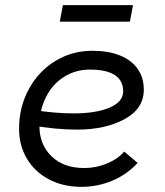

<svg xmlns="http://www.w3.org/2000/svg" viewBox="-20 -720 640 745"><path d="M54 -220Q54 -305 92 -374.5Q130 -444 195 -483.5Q260 -523 338 -523Q400 -523 445 -505Q490 -487 514 -453Q538 -419 538 -372Q538 -298 463 -257.5Q388 -217 279 -217Q196 -217 93 -235L104 -294Q193 -280 265 -280Q353 -280 405.5 -302.5Q458 -325 458 -366Q458 -392 444.5 -411Q431 -430 402 -440Q373 -450 329 -450Q273 -450 228 -421.5Q183 -393 158 -342.5Q133 -292 133 -231Q133 -159 180 -113.5Q227 -68 307 -68Q353 -68 395 -85.5Q437 -103 462 -132L514 -88Q473 -43 416 -19Q359 5 296 5Q224 5 169 -24.5Q114 -54 84 -105Q54 -156 54 -220ZM224 -700H496L484 -636H212Z"/></svg>

Font: Fixel Italic Variable 20240409 Display Thin
Style: Italic
Weight: 100
Italic angle: -10°
Designer: AlfaBravo + MacPaw
Foundry: Kyrylo Tkachov, Marchela Mozhyna, Serhii Makarenko, Maria Weinstein, Zakhar Kryvoshyya
Version: Version 1.211;Glyphs 3.2 (3225)